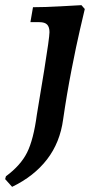

<svg xmlns="http://www.w3.org/2000/svg" viewBox="-83 -481 373 745"><path d="M-36 244 -63 214 -60 203Q-3 161 22 111Q47 61 60 -36Q68 -81 88.5 -208.5Q109 -336 109 -356Q109 -376 100 -385.5Q91 -395 70 -395H35L45 -453Q91 -453 152.5 -456.5Q214 -460 233 -461L246 -446Q242 -429 227.5 -367Q213 -305 194.5 -210Q176 -115 162 -18Q150 72 99.5 137.5Q49 203 -36 244Z"/></svg>

Font: Alegreya
Style: Bold Italic
Weight: 700
Italic angle: -7°
Designer: Juan Pablo del Peral
Foundry: Huerta Tipografica
Version: Version 2.007; ttfautohint (v1.6)